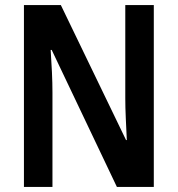

<svg xmlns="http://www.w3.org/2000/svg" viewBox="-20 -734 698 754"><path d="M584 0H439L183 -538H179Q182 -494 184 -450.5Q186 -407 186 -371V0H74V-714H219L475 -184H478Q476 -226 474 -269.5Q472 -313 472 -348V-714H584Z"/></svg>

Font: Noto Sans Hebrew Condensed SemiBold
Style: Regular
Weight: 600
Width: 3
Designer: Monotype Design Team
Foundry: Monotype Imaging Inc.
Version: Version 2.004; ttfautohint (v1.8.4.7-5d5b)